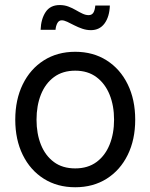

<svg xmlns="http://www.w3.org/2000/svg" viewBox="-20 -749 611 780"><path d="M285.6 11.7Q212.9 11.7 158 -22.9Q103 -57.6 72.5 -119.6Q42 -181.6 42 -262.7Q42 -344.2 72.5 -406.5Q103 -468.8 158 -503.7Q212.9 -538.6 285.6 -538.6Q358.4 -538.6 413.3 -503.7Q468.3 -468.8 498.8 -406.5Q529.3 -344.2 529.3 -262.7Q529.3 -181.6 498.8 -119.6Q468.3 -57.6 413.3 -22.9Q358.4 11.7 285.6 11.7ZM285.6 -64.9Q336.9 -64.9 372.1 -90.8Q407.2 -116.7 425.3 -161.6Q443.4 -206.5 443.4 -262.7Q443.4 -319.3 425.3 -364.3Q407.2 -409.2 372.1 -435.5Q336.9 -461.9 285.6 -461.9Q234.4 -461.9 199.2 -435.8Q164.1 -409.7 146.2 -364.7Q128.4 -319.8 128.4 -262.7Q128.4 -206.1 146.2 -161.4Q164.1 -116.7 199 -90.8Q233.9 -64.9 285.6 -64.9ZM349.1 -626.5Q331.5 -626.5 314.5 -632.3Q297.4 -638.2 281.7 -646.2Q266.1 -654.3 253.2 -660.4Q240.2 -666.5 231 -666.5Q218.8 -666.5 212.6 -654.3Q206.5 -642.1 205.6 -627.9H145Q146.5 -671.4 165.3 -700Q184.1 -728.5 222.7 -728.5Q241.7 -728.5 257.8 -722.4Q273.9 -716.3 288.1 -708Q302.2 -699.7 315.2 -693.6Q328.1 -687.5 340.3 -687.5Q352.5 -687.5 358.9 -696.8Q365.2 -706.1 367.2 -726.6H426.3Q424.8 -681.2 404.8 -653.8Q384.8 -626.5 349.1 -626.5Z"/></svg>

Font: Inter 24pt
Style: Regular
Weight: 400
Designer: Rasmus Andersson
Foundry: rsms
Version: Version 4.001;git-66647c0bb